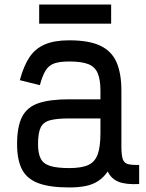

<svg xmlns="http://www.w3.org/2000/svg" viewBox="-20 -809 640 843"><path d="M284 14Q199 14 149 -4.5Q99 -23 77 -64.5Q55 -106 55 -176Q55 -253 77 -296Q99 -339 149 -356Q199 -373 284 -373H421V-411Q421 -459 409 -487.5Q397 -516 367.5 -527.5Q338 -539 284 -539Q242 -539 218 -530.5Q194 -522 180 -499Q166 -476 155 -435L67 -457Q84 -520 109.5 -558Q135 -596 177 -614Q219 -632 284 -632Q370 -632 420 -608.5Q470 -585 491.5 -536Q513 -487 513 -411V-166Q513 -128 519 -110.5Q525 -93 542 -88.5Q559 -84 591 -85V-1Q534 2 501.5 -10.5Q469 -23 453 -56Q435 -30 411.5 -14.5Q388 1 357 7.5Q326 14 284 14ZM284 -71Q338 -71 367.5 -84.5Q397 -98 409 -131.5Q421 -165 421 -224V-289H284Q230 -289 200 -281Q170 -273 158.5 -249Q147 -225 147 -176Q147 -136 158.5 -113Q170 -90 200 -80.5Q230 -71 284 -71ZM152 -705V-789H468V-705Z"/></svg>

Font: Victor Mono SemiBold
Style: Regular
Weight: 600
Monospace: yes
Designer: Rune Bjørnerås
Version: Version 1.561;gftools[0.9.30]